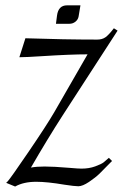

<svg xmlns="http://www.w3.org/2000/svg" viewBox="-20 -680 456 712"><path d="M187.5 -591.8 191.4 -622.1Q196.3 -660.2 228.5 -660.2H278.3L271.5 -619.1Q269.5 -607.4 259.8 -599.6Q250 -591.8 237.3 -591.8ZM2.9 -2 8.8 -7.8Q19.5 -19.5 86.4 -117.7Q153.3 -215.8 181.6 -264.6L304.7 -478.5Q241.2 -478.5 135.7 -471.7Q77.1 -467.8 51.8 -467.8L74.2 -538.1Q217.8 -533.2 340.8 -533.2Q358.4 -533.2 370.6 -541.5Q382.8 -549.8 402.3 -575.2L416 -566.4L212.9 -252.9Q156.2 -165 94.7 -58.6Q115.2 -62.5 145.5 -62.5Q178.7 -62.5 237.3 -57.6Q269.5 -54.7 282.2 -54.7Q310.5 -54.7 333 -63Q355.5 -71.3 363.8 -77.6Q372.1 -84 383.8 -94.7L395.5 -83Q393.6 -81.1 388.7 -76.2Q364.3 -50.8 349.1 -36.1Q334 -21.5 310.1 -5.4Q286.1 10.7 270.5 10.7Q256.8 10.7 218.8 4.9Q155.3 -5.9 114.3 -5.9Q67.4 -5.9 36.1 11.7Z"/></svg>

Font: Kleymisska
Style: Regular
Weight: 500
Italic angle: -8°
Designer: gluk
Foundry: gluk
Version: Version 0.298